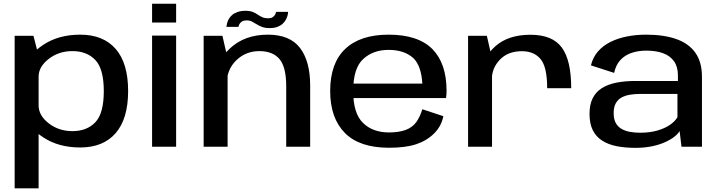

<svg xmlns="http://www.w3.org/2000/svg" viewBox="-20 -781 3824 1022"><path d="M58 221.5H185.5V-484L158 -590.5H58ZM407 4Q529.5 4 595.8 -72.5Q662 -149 662 -296.5Q662 -444.5 595.8 -520.5Q529.5 -596.5 407 -596.5Q292.5 -596.5 211.5 -543.2Q130.5 -490 130.5 -437L185.5 -373Q185.5 -425.5 239 -467.2Q292.5 -509 365.5 -509Q442.5 -509 487.5 -461.5Q532.5 -414 532.5 -296Q532.5 -177.5 487.5 -130.2Q442.5 -83 365.5 -83Q292.5 -83 239 -124.8Q185.5 -166.5 185.5 -220L130.5 -154.5Q130.5 -102 211.5 -49Q292.5 4 407 4Z M789.5 0H917.5V-591.5H789.5ZM789.5 -761V-661H917.5V-761Z M1064 0H1191.5V-470L1164 -590.5H1064ZM1503.5 0H1631V-325.5Q1631 -455 1577 -525.8Q1523 -596.5 1405.5 -596.5Q1281.5 -596.5 1203.2 -522.5Q1125 -448.5 1125 -372L1186.5 -332.5Q1186.5 -410 1237.2 -459.5Q1288 -509 1360.5 -509Q1431.5 -509 1467.5 -466.8Q1503.5 -424.5 1503.5 -322ZM1414.5 -631.5Q1440.5 -631.5 1457.5 -638.2Q1474.5 -645 1485.5 -655.5Q1496.5 -666 1502.5 -677.8Q1508.5 -689.5 1511 -700.2Q1513.5 -711 1513.5 -718H1449Q1449 -711.5 1444.5 -703.2Q1440 -695 1430.8 -689.2Q1421.5 -683.5 1407.5 -683.5Q1389.5 -683.5 1376.8 -689.2Q1364 -695 1352 -703.2Q1340 -711.5 1325 -717.5Q1310 -723.5 1287 -723.5Q1262 -723.5 1244 -717Q1226 -710.5 1214.8 -700.5Q1203.5 -690.5 1197.2 -678.8Q1191 -667 1188.5 -656.2Q1186 -645.5 1185 -638H1249.5Q1250 -644.5 1254.5 -652.8Q1259 -661 1268.5 -666.8Q1278 -672.5 1293 -672.5Q1309 -672.5 1321.2 -666.2Q1333.5 -660 1346 -652Q1358.5 -644 1374.5 -637.8Q1390.5 -631.5 1414.5 -631.5Z M2051 5.5V-76Q1963.5 -76 1912 -127Q1860 -177.5 1860 -296Q1860 -418.5 1913.5 -467Q1966.5 -515.5 2048.5 -515.5Q2133 -515.5 2181.5 -470.5Q2222.5 -429.5 2228 -336H1847V-259H2354Q2357 -276.5 2357 -297.5Q2357 -443 2281.5 -520Q2205 -596.5 2048.5 -596.5Q1897.5 -596.5 1817.5 -520.5Q1737.5 -444.5 1737.5 -296.5Q1737.5 -152.5 1816 -73Q1894 5.5 2051 5.5ZM2051 -76V5.5Q2138 5.5 2194.5 -13Q2251 -31.5 2290 -70Q2329 -108 2340 -162.5L2228 -199.5Q2217 -162 2196.5 -132Q2175.5 -102.5 2138.5 -89Q2101.5 -76 2051 -76Z M2892.5 -311.5H3020.5Q3020.5 -460 2970.5 -528Q2920.5 -596 2803.5 -596Q2686.5 -596 2617.8 -535.8Q2549 -475.5 2549 -395L2598 -358.5Q2598 -418.5 2641 -463.5Q2684 -508.5 2758 -508.5Q2822.5 -508.5 2857.5 -466.5Q2892.5 -424.5 2892.5 -311.5ZM2471.5 0H2599V-469L2571.5 -590.5H2471.5Z M3362 6Q3411.5 6 3451.2 -2.5Q3491 -11 3520.8 -24.5Q3550.5 -38 3570 -53.5Q3589.5 -69 3597.5 -83.5L3607.5 0H3716.5V-372Q3716.5 -450.5 3681.5 -500Q3646.5 -549.5 3580.2 -573Q3514 -596.5 3419 -596.5Q3366 -596.5 3317.8 -587Q3269.5 -577.5 3230 -558Q3190.5 -538.5 3163.2 -507.5Q3136 -476.5 3125.5 -433L3249 -393Q3258 -435 3281.8 -461Q3305.5 -487 3341 -499.2Q3376.5 -511.5 3420 -511.5Q3472 -511.5 3509.5 -497.8Q3547 -484 3567.8 -454.8Q3588.5 -425.5 3588.5 -379.5V-350H3362.5Q3306 -350 3260.8 -341Q3215.5 -332 3183.5 -311.8Q3151.5 -291.5 3134.8 -258Q3118 -224.5 3118 -175Q3118 -123 3135.2 -88.2Q3152.5 -53.5 3184.8 -32.8Q3217 -12 3261.8 -3Q3306.5 6 3362 6ZM3387.5 -74.5Q3358 -74.5 3332.5 -79.2Q3307 -84 3287.5 -95.5Q3268 -107 3257.2 -127.2Q3246.5 -147.5 3246.5 -179Q3246.5 -210 3257.2 -230.2Q3268 -250.5 3287 -261.2Q3306 -272 3331.5 -276.5Q3357 -281 3386 -281H3586V-157.5Q3575 -137 3548 -117.8Q3521 -98.5 3480.2 -86.5Q3439.5 -74.5 3387.5 -74.5Z"/></svg>

Font: Anybody SemiExpanded Medium
Style: Regular
Weight: 500
Width: 6
Version: Version 1.113;gftools[0.9.25]